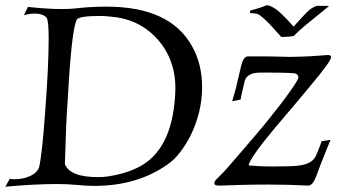

<svg xmlns="http://www.w3.org/2000/svg" viewBox="-20 -694 1290 722"><path d="M986 -674Q993 -674 1008 -665.5Q1023 -657 1038 -642Q1055 -626 1064 -616Q1073 -606 1081 -597Q1084 -593 1087 -597Q1117 -631 1133.5 -647.5Q1150 -664 1168 -671Q1170 -672 1175.5 -672Q1181 -672 1188 -672Q1197 -672 1206.5 -672Q1216 -672 1217 -671Q1204 -660 1179 -640Q1154 -620 1128 -598.5Q1102 -577 1085 -559Q1075 -557 1064 -556Q1053 -555 1045 -555Q1037 -555 1037 -556L997 -600Q984 -614 972.5 -624Q961 -634 957 -637Q950 -642 938 -643.5Q926 -645 919 -645L922 -655Q932 -657 950 -662.5Q968 -668 979 -673Q981 -674 986 -674ZM0 8 17 -22Q19 -21 23.5 -20.5Q28 -20 33 -20Q65 -20 88 -30Q119 -42 127 -65Q132 -85 138 -137.5Q144 -190 150 -276Q157 -367 160 -434.5Q163 -502 163 -547Q163 -618 155 -628Q140 -643 111 -643Q93 -643 70 -637L85 -668Q122 -664 154 -662Q186 -660 212 -660Q226 -660 238 -660.5Q250 -661 260 -662Q293 -666 323.5 -667.5Q354 -669 381 -669Q622 -669 704 -517Q740 -451 740 -366Q740 -318 728.5 -271.5Q717 -225 695 -181Q677 -147 656.5 -120.5Q636 -94 612 -77Q497 5 336 5Q319 5 300.5 4Q282 3 264 1Q233 -2 192 -2Q153 -2 105 0.5Q57 3 0 8ZM348 -28Q370 -28 389 -31Q439 -39 478.5 -55Q518 -71 546 -96Q631 -172 639 -344Q645 -460 577 -541Q514 -615 418 -629Q402 -631 386.5 -632.5Q371 -634 356 -634Q280 -634 269 -621Q249 -583 235 -324Q231 -273 228.5 -211.5Q226 -150 224 -77Q243 -28 348 -28ZM805 4Q786 4 786 -4Q786 -12 793.5 -19.5Q801 -27 808 -34Q819 -44 840.5 -69Q862 -94 888.5 -124.5Q915 -155 939.5 -184Q964 -213 979 -231Q1042 -309 1072 -352Q1102 -395 1102 -402Q1102 -418 1081 -419Q1071 -420 1046 -420.5Q1021 -421 995.5 -421Q970 -421 959 -421Q934 -421 919.5 -413Q905 -405 901 -392Q897 -374 891.5 -352.5Q886 -331 885 -320L853 -313Q856 -324 862 -344Q868 -364 873 -387L886 -443Q895 -482 912 -482Q933 -482 959 -482Q985 -482 1009.5 -481.5Q1034 -481 1051 -480.5Q1068 -480 1071 -480Q1120 -481 1148 -482.5Q1176 -484 1190.5 -485.5Q1205 -487 1214 -487Q1225 -487 1225 -479Q1225 -471 1205.5 -444.5Q1186 -418 1154.5 -380Q1123 -342 1086 -298Q1049 -254 1013 -212Q967 -157 941.5 -120.5Q916 -84 915 -72Q926 -71 949 -69.5Q972 -68 1006 -68Q1079 -68 1101 -71Q1154 -77 1168 -108Q1171 -115 1176 -127Q1181 -139 1185 -150Q1189 -161 1189 -163L1223 -168Q1217 -154 1205.5 -125.5Q1194 -97 1183.5 -70Q1173 -43 1169 -31Q1157 2 1140 4Q1102 2 1063.5 1Q1025 0 988 0Q930 0 881 1.5Q832 3 805 4Z"/></svg>

Font: Luxurious Roman
Style: Regular
Weight: 400
Designer: Robert E. Leuschke
Foundry: Robert E. Leuschke
Version: Version 1.010; ttfautohint (v1.8.3)